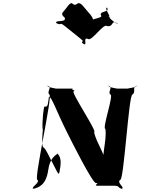

<svg xmlns="http://www.w3.org/2000/svg" viewBox="-20 -1184 898 1224"><path d="M385 -1111C375 -1100 369 -1091 393 -1071C404 -1037 328 -1059 339 -1038C363 -1018 316 -1056 340 -1036C377 -1018 355 -1048 393 -1018C417 -998 471 -956 495 -936C527 -910 486 -929 511 -903C533 -881 490 -923 514 -903C539 -891 506 -949 540 -936C564 -916 639 -1038 663 -1018C704 -1009 689 -1060 724 -1036C751 -1019 700 -1058 724 -1038C734 -1020 665 -1077 680 -1071C704 -1051 651 -1099 675 -1079C690 -1073 638 -1141 665 -1134C689 -1114 638 -1155 662 -1135C683 -1103 614 -1117 623 -1087C647 -1067 530 -1062 554 -1042C568 -1016 501 -1034 526 -1008C548 -986 505 -1028 529 -1008C554 -996 542 -1016 564 -1042C594 -1062 538 -1108 532 -1119C513 -1140 499 -1165 479 -1164C458 -1150 454 -1150 438 -1164C421 -1165 408 -1136 385 -1111ZM407 -341C438 -279 569 -17 592 -17C618 -17 577 -4 596 0H705C746 0 726 11 757 20C780 20 736 18 759 18C774 8 721 -20 747 -38C770 -38 801 -581 824 -581C850 -599 819 -627 852 -637C875 -637 827 -638 850 -638C862 -629 787 -619 792 -619H726C731 -619 659 -629 674 -638C697 -638 649 -637 672 -637C703 -627 664 -599 684 -581C707 -581 629 -362 652 -362C663 -280 618 -175 650 -117C673 -117 631 -118 654 -118C668 -176 592 -273 580 -342C603 -342 427 -602 450 -602C470 -607 421 -615 447 -619H337C342 -619 271 -629 285 -638C308 -638 261 -637 284 -637C315 -627 275 -599 295 -581C318 -581 195 -38 218 -38C238 -20 178 8 191 18C214 18 169 20 192 20C225 11 274 -1 288 -103C302 -203 368 -206 345 -206C340 -206 375 -195 365 -123C356 -61 357 -62 326 -124C287 -196 278 -226 258 -244C235 -244 266 -460 252 -360C249 -342 249 -445 262 -504C285 -504 283 -505 292 -567C309 -570 341 -472 407 -341Z"/></svg>

Font: Hussar Przerywany
Style: Obl
Weight: 400
Foundry: Cannot Into Space Fonts
Version: Version 0.982